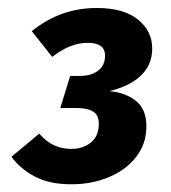

<svg xmlns="http://www.w3.org/2000/svg" viewBox="-20 -772 430 483"><path d="M223.7 -751.9Q291.2 -751.9 327 -722.9Q362.9 -693.9 362.9 -650Q362.9 -621.6 349.4 -600.3Q336 -579 311.5 -564.6Q287.1 -550.3 255.1 -542.7Q295.3 -539.3 321.8 -518.3Q348.3 -497.3 348.3 -454.4Q348.3 -410.5 322.7 -377.5Q297.1 -344.5 254.2 -326.5Q211.3 -308.4 159.1 -308.4Q104.4 -308.4 67.6 -327.9Q30.8 -347.3 8.8 -377.6L78.7 -435.8Q97 -414.8 117 -406.1Q137 -397.4 159.8 -397.4Q188.4 -397.4 208.5 -413.4Q228.6 -429.5 228.6 -461Q228.6 -482.5 214.2 -491.4Q199.8 -500.3 171 -500.3H131.7L156.5 -581H180.8Q199.9 -581 213.9 -586.8Q227.8 -592.6 236.1 -603.8Q244.3 -615.1 244.3 -631.6Q244.3 -648.7 233 -656.5Q221.8 -664.2 201.6 -664.2Q176.6 -664.2 154.4 -654.7Q132.2 -645.2 111.2 -628.9L59.9 -693.7Q96.5 -723 136.8 -737.4Q177.2 -751.9 223.7 -751.9Z"/></svg>

Font: Fira Sans Variable
Style: Italic
Weight: 397
Italic angle: -8°
Designer: Carrois Corporate & Edenspiekermann AG
Foundry: Carrois Corporate GbR & Edenspiekermann AG
Version: Version 4.202